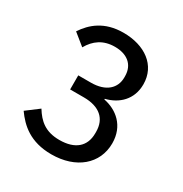

<svg xmlns="http://www.w3.org/2000/svg" viewBox="-168 -839 935 980"><g transform="rotate(30 300.0 -349.0)"><path d="M188 -406V-323H269C361 -323 411 -279 411 -202V-193C411 -116 361 -72 269 -72C186 -72 144 -110 110 -165L37 -110C81 -48 145 12 270 12C415 12 512 -71 512 -192C512 -295 442 -351 365 -366V-370C439 -388 499 -442 499 -532C499 -645 405 -710 280 -710C167 -710 105 -654 66 -595L134 -540C164 -593 209 -626 278 -626C349 -626 397 -590 397 -521V-514C397 -452 352 -406 262 -406Z"/></g></svg>

Font: IBM Plex Devanagari Text
Style: Regular
Weight: 450
Designer: Mike Abbink, Paul van der Laan, Pieter van Rosmalen, Erin McLaughlin
Foundry: Bold Monday
Version: Version 1.0